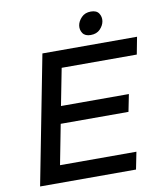

<svg xmlns="http://www.w3.org/2000/svg" viewBox="-94 -953 879 1029"><g transform="rotate(-10 345.5 -438.0)"><path d="M40.2 0 176.2 -700H691.2L673.3 -606.2H264.5L225.3 -405.2H594.8L576.1 -311.5H207.3L165.2 -93.8H580.9L562.2 0ZM448.8 -752.2Q418.2 -752.2 405.4 -771.1Q392.7 -790 396.3 -813.4Q400 -836.2 419.3 -856.1Q438.5 -876.1 470.7 -876.1Q501.6 -876.1 514.1 -856.9Q526.5 -837.8 522.9 -814.3Q519.2 -791.6 500.3 -771.9Q481.4 -752.2 448.8 -752.2Z"/></g></svg>

Font: REM Medium
Style: Italic
Weight: 500
Italic angle: -11°
Designer: Octavio Pardo
Foundry: Ashler Design
Version: Version 1.005;gftools[0.9.28]